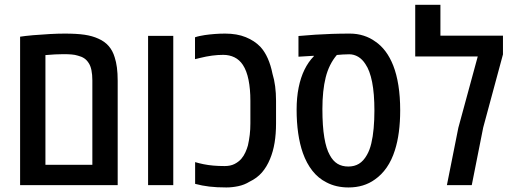

<svg xmlns="http://www.w3.org/2000/svg" viewBox="-20 -782 2164 811"><path d="M64.9 0V-627Q73.7 -628.4 87.9 -630.1Q102.1 -631.8 119.6 -633.3Q155.8 -636.2 190.2 -638.2Q224.6 -640.1 253.9 -640.1Q303.7 -640.1 336.9 -635.3Q370.1 -630.4 395.5 -618.7Q422.4 -606.9 439.2 -587.4Q456.1 -567.9 464.4 -540Q470.7 -521 473.9 -496.6Q477.1 -472.2 477.1 -440.9V0ZM171.9 -85.9H370.1V-442.4Q370.1 -466.8 366.2 -485.8Q362.3 -504.9 354 -516.6Q346.2 -528.8 335.4 -535.9Q324.7 -543 309.1 -546.9Q296.9 -550.8 282 -552Q267.1 -553.2 248 -553.2Q230.5 -553.2 212.4 -552.2Q194.3 -551.3 171.9 -549.3Z M605.5 0V-630.4H711.9V0Z M936 9.8Q895.5 9.8 864.3 6.1Q833 2.4 804.2 -5.4V-97.2Q820.8 -92.3 839.8 -88.4Q858.9 -84.5 881.3 -82.5Q903.8 -80.6 929.2 -80.6Q953.1 -80.6 970.2 -89.1Q987.3 -97.7 999 -110.8Q1009.8 -123.5 1016.6 -138.7Q1023.4 -153.8 1027.3 -168Q1032.2 -189.9 1034.9 -212.4Q1037.6 -234.9 1037.6 -260.7V-356Q1037.6 -405.8 1029.8 -444.6Q1022 -483.4 1005.9 -507.8Q991.7 -529.3 970.5 -539.8Q949.2 -550.3 922.9 -550.3Q899.9 -550.3 875.7 -547.1Q851.6 -543.9 824.2 -537.1Q818.8 -535.6 813.5 -534.4Q808.1 -533.2 803.7 -532.2V-624.5Q813.5 -627.9 823.5 -629.9Q833.5 -631.8 844.7 -633.8Q864.7 -636.7 886.5 -638.4Q908.2 -640.1 931.2 -640.1Q981 -640.1 1018.1 -625Q1055.2 -609.9 1079.6 -584.5Q1098.1 -564.5 1111.1 -535.2Q1124 -505.9 1130.9 -470.7Q1146 -421.9 1146 -356V-260.7Q1146 -216.8 1139.9 -179.4Q1133.8 -142.1 1120.6 -110.4Q1106.9 -77.1 1086.4 -53.5Q1065.9 -29.8 1034.2 -14.6Q1012.2 -1 986.3 4.4Q960.4 9.8 936 9.8Z M1452.1 9.8Q1399.4 9.8 1358.9 -11.7Q1324.7 -28.8 1299.8 -60.3Q1274.9 -91.8 1259.3 -135.7Q1246.1 -173.3 1239.5 -219.5Q1232.9 -265.6 1232.9 -318.8Q1232.9 -370.1 1241.5 -412.4Q1250 -454.6 1266.1 -487.5Q1282.2 -520.5 1305.2 -543.9L1305.7 -546.4L1240.7 -542.5V-629.9Q1277.3 -633.3 1311.8 -635.5Q1346.2 -637.7 1382.1 -638.9Q1418 -640.1 1458 -640.1Q1488.8 -640.1 1516.1 -631.3Q1543.5 -622.6 1565.4 -606.4Q1588.9 -590.8 1608.2 -565.2Q1627.4 -539.6 1641.1 -504.9Q1655.3 -468.8 1662.8 -421.4Q1670.4 -374 1670.4 -315.4Q1670.4 -267.1 1664.8 -224.6Q1659.2 -182.1 1647.9 -147Q1634.8 -105.5 1613.5 -74.7Q1592.3 -43.9 1563.5 -23.9Q1517.1 9.8 1452.1 9.8ZM1451.2 -78.6Q1477.1 -78.6 1496.3 -90.3Q1515.6 -102.1 1529.8 -127.4Q1541.5 -147.5 1548.3 -176Q1555.2 -204.6 1558.3 -240Q1561.5 -275.4 1561.5 -314.5Q1561.5 -386.7 1551.8 -435.5Q1542 -484.4 1523.9 -510.7Q1510.7 -531.7 1492.9 -542.2Q1475.1 -552.7 1455.1 -552.7Q1440.4 -552.2 1428 -551.8Q1415.5 -551.3 1402.8 -549.8Q1369.6 -510.7 1355.7 -455.1Q1341.8 -399.4 1341.8 -321.8Q1341.8 -249 1349.9 -201.2Q1357.9 -153.3 1373 -127Q1386.2 -102.1 1405.5 -90.3Q1424.8 -78.6 1451.2 -78.6Z M1867.7 0 1916 -242.2 1998 -543.5H1733.9V-761.7H1840.3V-631.3H2104.5V-552.2L2021 -243.2L1972.7 0Z"/></svg>

Font: Open Sans
Style: Regular
Weight: 600
Width: 3
Foundry: Ascender Corporation
Version: Version 1.000